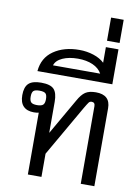

<svg xmlns="http://www.w3.org/2000/svg" viewBox="-105 -1058 806 1126"><g transform="rotate(10 298.5 -495.5)"><path d="M142 -368Q128 -365 113 -365Q72 -365 50.5 -387Q29 -409 29 -453Q29 -501 51.5 -522.5Q74 -544 126 -544Q181 -544 202 -522Q223 -500 223 -447V-262L346 -476Q367 -514 389.5 -529Q412 -544 452 -544Q538 -544 538 -464V0H457V-462Q457 -485 437 -485Q426 -485 419.5 -476.5Q413 -468 396 -439L223 -138V0H142ZM170 -453Q170 -478 160.5 -487Q151 -496 124 -496Q98 -496 88.5 -487Q79 -478 79 -453Q79 -429 88.5 -419.5Q98 -410 124 -410Q150 -410 160 -419.5Q170 -429 170 -453Z M314 -772Q358 -772 398 -759Q438 -746 463 -722V-815H538V-607H92Q99 -687 160.5 -729.5Q222 -772 314 -772ZM457 -656Q440 -687 402.5 -703.5Q365 -720 314 -720Q261 -720 223 -703Q185 -686 176 -656Z M463 -991H538V-853H463Z"/></g></svg>

Font: Pridi Light
Style: Regular
Weight: 300
Designer: Katatrad Team
Foundry: CadsonDemak
Version: Version 1.003